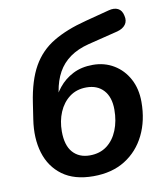

<svg xmlns="http://www.w3.org/2000/svg" viewBox="-82 -785 753 864"><g transform="rotate(-10 295.0 -353.0)"><path d="M276 10Q189 10 135 -29.5Q81 -69 60.5 -136.5Q40 -204 53 -289L64 -362Q79 -463 114.5 -525.5Q150 -588 211 -624.5Q272 -661 361 -684L472 -713Q498 -720 515.5 -711Q533 -702 538 -677Q544 -653 532 -636.5Q520 -620 494 -613L357 -579Q306 -566 271 -541Q236 -516 215.5 -479Q195 -442 187 -393L178 -339H161Q176 -378 202.5 -411Q229 -444 268 -464Q307 -484 359 -484Q412 -484 454.5 -458.5Q497 -433 521.5 -387.5Q546 -342 546 -282Q546 -197 513.5 -131Q481 -65 421 -27.5Q361 10 276 10ZM276 -85Q322 -85 354 -109Q386 -133 403 -175Q420 -217 420 -269Q420 -326 391.5 -357.5Q363 -389 313 -389Q268 -389 236 -365Q204 -341 187 -301Q170 -261 170 -213Q170 -149 198.5 -117Q227 -85 276 -85Z"/></g></svg>

Font: Nunito Variable Extra Light
Style: Italic
Weight: 200
Italic angle: -9°
Designer: Vernon Adams
Foundry: Vernon Adams
Version: Version 3.602